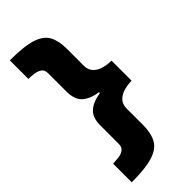

<svg xmlns="http://www.w3.org/2000/svg" viewBox="-280 -775 993 993"><g transform="rotate(-45 216.5 -278.0)"><path d="M32 32Q52 31 73.5 28.5Q95 26 110 15Q125 4 125 -20V-155Q125 -212 155 -239Q185 -266 242 -275V-281Q187 -289 156 -316Q125 -343 125 -404V-536Q125 -561 110 -571.5Q95 -582 73.5 -585Q52 -588 32 -588V-724Q136 -724 190 -706.5Q244 -689 263.5 -652Q283 -615 283 -558V-434Q283 -404 300 -385.5Q317 -367 344.5 -359Q372 -351 403 -351V-204Q373 -204 345.5 -196Q318 -188 300.5 -169.5Q283 -151 283 -121V0Q283 58 263 95.5Q243 133 189 150.5Q135 168 32 168Z"/></g></svg>

Font: Noto Sans Myanmar Black
Style: Regular
Weight: 900
Designer: Monotype Design Team
Foundry: Monotype Imaging Inc.
Version: Version 2.107; ttfautohint (v1.8.4.7-5d5b)